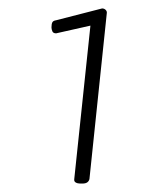

<svg xmlns="http://www.w3.org/2000/svg" viewBox="-20 -783 350 455"><path d="M170 -348Q164 -348 159.5 -350.5Q155 -353 156 -359L195 -729L202 -724L113 -704Q106 -704 104 -709Q102 -714 102 -718Q102 -726 104 -730Q106 -734 113 -735L222 -763Q227 -763 230.5 -759.5Q234 -756 233 -751L192 -359Q191 -354 187 -351Q183 -348 175 -348Z"/></svg>

Font: Asap Thin
Style: Italic
Weight: 250
Italic angle: -6°
Designer: Pablo Cosgaya
Foundry: Omnibus-Type
Version: Version 3.001